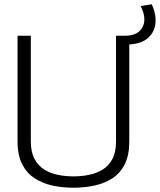

<svg xmlns="http://www.w3.org/2000/svg" viewBox="-20 -867 747 897"><path d="M62 -207V-700H124V-206Q124 -156 141.5 -124Q159 -92 187.5 -74.5Q216 -57 251.5 -50Q287 -43 323 -43Q360 -43 395 -50Q430 -57 459 -74.5Q488 -92 505 -124Q522 -156 522 -206V-700H584V-207Q584 -142 563 -100Q542 -58 505 -34Q468 -10 421 0Q374 10 323 10Q272 10 225.5 0Q179 -10 142 -34Q105 -58 83.5 -100Q62 -142 62 -207ZM557 -659V-700H564Q624 -700 645.5 -739.5Q667 -779 637 -839L689 -847Q712 -796 705.5 -753Q699 -710 665 -684.5Q631 -659 570 -659Z"/></svg>

Font: Georama Light
Style: Regular
Weight: 300
Designer: Jean-Baptiste Levee
Foundry: Production Type
Version: Version 1.000